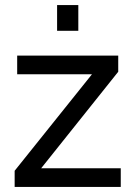

<svg xmlns="http://www.w3.org/2000/svg" viewBox="-20 -740 536 760"><path d="M38 -64 344 -446H48V-520H448V-456L143 -74H458V0H38ZM206 -720H290V-618H206Z"/></svg>

Font: Aspekta Variable
Style: Regular
Weight: 400
Designer: Ivo Dolenc
Version: Version 2.100